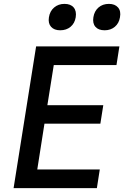

<svg xmlns="http://www.w3.org/2000/svg" viewBox="-20 -969 640 989"><path d="M50 0 166 -730H595L580 -634H257L224 -427H512L497 -332H209L172 -96H494L479 0ZM519 -813Q487 -813 471.5 -831Q456 -849 461 -880Q466 -912 487.5 -930.5Q509 -949 541 -949Q572 -949 588 -930.5Q604 -912 598 -880Q593 -849 571.5 -831Q550 -813 519 -813ZM290 -813Q259 -813 243 -831Q227 -849 232 -880Q237 -912 259 -930.5Q281 -949 312 -949Q344 -949 359.5 -930.5Q375 -912 370 -880Q365 -849 343.5 -831Q322 -813 290 -813Z"/></svg>

Font: NKDuy Mono SemiBold
Style: Italic
Weight: 600
Italic angle: -9°
Monospace: yes
Designer: NKDuy
Foundry: NKDuy
Version: Version 2.251; ttfautohint (v1.8.4.7-5d5b)